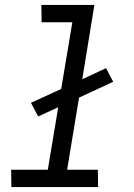

<svg xmlns="http://www.w3.org/2000/svg" viewBox="-20 -755 540 775"><path d="M376 0H26L25 -70H173L215 -322L134 -285L105 -340L227 -396L272 -665H148L147 -735H361L312 -435L408 -480L437 -425L299 -361L251 -70H375Z"/></svg>

Font: Iosevka Term Curly Oblique
Style: Regular
Weight: 400
Italic angle: -9°
Designer: Belleve Invis
Foundry: Belleve Invis
Version: Version 32.3.0